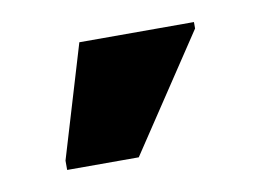

<svg xmlns="http://www.w3.org/2000/svg" viewBox="-36 -823 358 264"><g transform="rotate(-10 143.5 -691.0)"><path d="M40 -606V-619L87 -776H247V-767L140 -606Z"/></g></svg>

Font: Noto Sans ExtraCondensed ExtraBold
Style: Regular
Weight: 800
Width: 2
Designer: Monotype Design Team
Foundry: Monotype Imaging Inc.
Version: Version 2.013; ttfautohint (v1.8.4.7-5d5b)